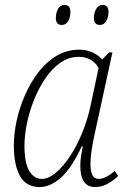

<svg xmlns="http://www.w3.org/2000/svg" viewBox="-20 -747 505 777"><path d="M140 10Q86 10 61 -34.5Q36 -79 36 -159Q36 -206 47.5 -259Q59 -312 81.5 -363Q104 -414 136 -455.5Q168 -497 209.5 -521.5Q251 -546 301 -546Q331 -546 355 -534.5Q379 -523 394 -506L421 -535H435L363 -204Q356 -174 351 -140.5Q346 -107 346 -83Q346 -55 353.5 -39Q361 -23 379 -23Q407 -23 444 -55L458 -35Q439 -16 415 -3Q391 10 365 10Q305 10 305 -76Q305 -95 308 -115Q311 -135 315 -155H311Q269 -65 226 -27.5Q183 10 140 10ZM149 -23Q176 -23 205.5 -47.5Q235 -72 262.5 -113.5Q290 -155 311 -205.5Q332 -256 344 -308L379 -472Q367 -494 346 -505.5Q325 -517 299 -517Q258 -517 223.5 -492.5Q189 -468 162.5 -428.5Q136 -389 117 -341Q98 -293 88.5 -245.5Q79 -198 79 -158Q79 -87 98.5 -55Q118 -23 149 -23ZM385 -646Q360 -646 360 -674Q360 -694 369 -710.5Q378 -727 395 -727Q419 -727 419 -699Q419 -676 409.5 -661Q400 -646 385 -646ZM230 -646Q206 -646 206 -674Q206 -694 214.5 -710.5Q223 -727 241 -727Q265 -727 265 -699Q265 -676 255.5 -661Q246 -646 230 -646Z"/></svg>

Font: Noto Serif SemiCondensed ExtraLight
Style: Italic
Weight: 200
Width: 4
Italic angle: -12°
Designer: Monotype Design Team
Foundry: Monotype Imaging Inc.
Version: Version 2.013